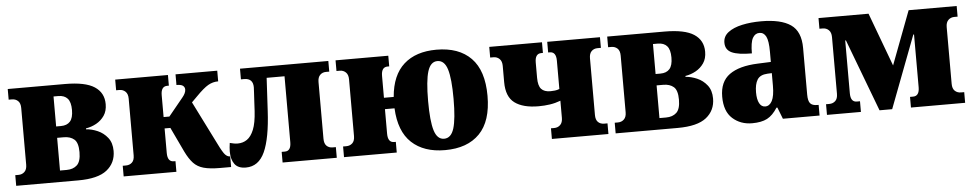

<svg xmlns="http://www.w3.org/2000/svg" viewBox="-36 -797 5366 1059"><g transform="rotate(-5 2647.0 -268.0)"><path d="M20 0V-59H38Q58 -59 71.5 -72Q85 -85 85 -111V-425Q85 -452 71.5 -464.5Q58 -477 38 -477H20V-536H337Q449 -536 500 -502.5Q551 -469 551 -406Q551 -368 533.5 -342.5Q516 -317 489 -302Q462 -287 431 -282V-277Q462 -275 494.5 -261Q527 -247 549.5 -218.5Q572 -190 572 -145Q572 -79 522.5 -39.5Q473 0 363 0ZM268 -307H295Q328 -307 345.5 -326.5Q363 -346 363 -390Q363 -434 345.5 -453.5Q328 -473 295 -473H268ZM268 -63H305Q341 -63 362.5 -83Q384 -103 384 -155Q384 -207 362.5 -225.5Q341 -244 305 -244H268Z M615 0V-59H633Q653 -59 666.5 -71.5Q680 -84 680 -111V-425Q680 -451 666.5 -464Q653 -477 633 -477H615V-536H907V-477H898Q863 -477 863 -428V-307H895L976 -406Q995 -429 995 -448Q995 -461 985 -469Q975 -477 949 -477V-536H1180V-477Q1150 -477 1124 -462Q1098 -447 1057 -405L1026 -374L1146 -134Q1170 -85 1182.5 -72Q1195 -59 1208 -59H1210V0H1149Q1093 0 1058.5 -9.5Q1024 -19 1002 -42.5Q980 -66 960 -107L895 -244H863V-108Q863 -59 898 -59H907V0Z M1291 10Q1248 10 1229 -16Q1210 -42 1210 -85Q1210 -96 1211 -108Q1212 -120 1214 -133Q1226 -130 1236.5 -128Q1247 -126 1258 -126Q1287 -126 1309.5 -141.5Q1332 -157 1347 -193.5Q1362 -230 1366 -296Q1367 -315 1368.5 -343.5Q1370 -372 1371.5 -396.5Q1373 -421 1373 -427Q1373 -477 1324 -477H1306V-536H1795V-477H1777Q1757 -477 1744 -464Q1731 -451 1731 -425V-111Q1731 -84 1744 -71.5Q1757 -59 1777 -59H1795V0H1495V-59H1513Q1547 -59 1547 -108V-473H1448L1438 -291Q1430 -140 1396 -65Q1362 10 1291 10Z M2394 10Q2277 10 2209.5 -53Q2142 -116 2136 -244H2083V-108Q2083 -59 2118 -59H2127V0H1835V-59H1853Q1873 -59 1886.5 -71.5Q1900 -84 1900 -111V-425Q1900 -451 1886.5 -464Q1873 -477 1853 -477H1835V-536H2127V-477H2118Q2083 -477 2083 -428V-307H2137Q2147 -427 2213.5 -486.5Q2280 -546 2394 -546Q2518 -546 2585.5 -477Q2653 -408 2653 -268Q2653 -128 2585.5 -59Q2518 10 2394 10ZM2394 -53Q2433 -53 2449 -104.5Q2465 -156 2465 -268Q2465 -380 2449 -431.5Q2433 -483 2394 -483Q2356 -483 2340 -431.5Q2324 -380 2324 -268Q2324 -156 2340 -104.5Q2356 -53 2394 -53Z M2986 0V-59H3004Q3024 -59 3037.5 -72Q3051 -85 3051 -111V-206Q3022 -195 2991.5 -190.5Q2961 -186 2929 -186Q2843 -186 2797 -220Q2751 -254 2751 -335V-425Q2751 -451 2737.5 -464Q2724 -477 2704 -477H2686V-536H2978V-477H2969Q2934 -477 2934 -428V-343Q2934 -299 2950.5 -281Q2967 -263 3001 -263Q3013 -263 3026 -264.5Q3039 -266 3051 -271V-428Q3051 -477 3016 -477H3007V-536H3299V-477H3281Q3260 -477 3247 -464Q3234 -451 3234 -425V-111Q3234 -84 3247 -71.5Q3260 -59 3281 -59H3299V0Z M3339 0V-59H3357Q3377 -59 3390.5 -72Q3404 -85 3404 -111V-425Q3404 -452 3390.5 -464.5Q3377 -477 3357 -477H3339V-536H3656Q3768 -536 3819 -502.5Q3870 -469 3870 -406Q3870 -368 3852.5 -342.5Q3835 -317 3808 -302Q3781 -287 3750 -282V-277Q3781 -275 3813.5 -261Q3846 -247 3868.5 -218.5Q3891 -190 3891 -145Q3891 -79 3841.5 -39.5Q3792 0 3682 0ZM3587 -307H3614Q3647 -307 3664.5 -326.5Q3682 -346 3682 -390Q3682 -434 3664.5 -453.5Q3647 -473 3614 -473H3587ZM3587 -63H3624Q3660 -63 3681.5 -83Q3703 -103 3703 -155Q3703 -207 3681.5 -225.5Q3660 -244 3624 -244H3587Z M4094 10Q4030 10 3986 -29.5Q3942 -69 3942 -150Q3942 -233 3996 -272Q4050 -311 4153 -315L4226 -318V-374Q4226 -435 4213.5 -459Q4201 -483 4177 -483Q4153 -483 4139.5 -459Q4126 -435 4126 -374Q4051 -374 4015.5 -390Q3980 -406 3980 -446Q3980 -481 4009 -503Q4038 -525 4086 -535.5Q4134 -546 4192 -546Q4301 -546 4355.5 -508.5Q4410 -471 4410 -379V-121Q4410 -86 4421.5 -72.5Q4433 -59 4460 -59H4468V0H4265L4240 -64H4235Q4209 -23 4177.5 -6.5Q4146 10 4094 10ZM4174 -76Q4198 -76 4212 -102.5Q4226 -129 4226 -186V-256L4202 -255Q4161 -253 4145.5 -228Q4130 -203 4130 -158Q4130 -119 4141.5 -97.5Q4153 -76 4174 -76Z M4509 0V-59H4527Q4547 -59 4560.5 -71.5Q4574 -84 4574 -111V-425Q4574 -451 4560.5 -464Q4547 -477 4527 -477H4509V-536H4786L4896 -240L5008 -536H5274V-477H5256Q5236 -477 5222.5 -464Q5209 -451 5209 -425V-111Q5209 -84 5222.5 -71.5Q5236 -59 5256 -59H5274V0H4974V-59H4991Q5026 -59 5026 -108V-400H5022L4870 0H4800L4649 -400H4645V-108Q4645 -59 4679 -59H4697V0Z"/></g></svg>

Font: Noto Serif SemiCondensed Black
Style: Regular
Weight: 900
Width: 4
Designer: Monotype Design Team
Foundry: Monotype Imaging Inc.
Version: Version 2.014; ttfautohint (v1.8.4.7-5d5b)